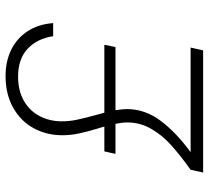

<svg xmlns="http://www.w3.org/2000/svg" viewBox="-50 -700 750 690"><g transform="rotate(-90 325.0 -355.0)"><path d="M230 -272Q230 -290 225 -315H117L126 -355H215Q211 -371 208 -379Q196 -419 190 -448Q184 -477 184 -506Q184 -563 209.5 -609.5Q235 -656 283.5 -683Q332 -710 397 -710Q450 -710 491.5 -689.5Q533 -669 558 -630.5Q583 -592 587 -539H540Q531 -597 494.5 -631Q458 -665 395 -665Q344 -665 307.5 -644Q271 -623 252.5 -587Q234 -551 234 -508Q234 -481 239.5 -454.5Q245 -428 257 -384L265 -355H509L501 -315H274Q278 -287 278 -274Q278 -208 235 -151.5Q192 -95 123 -45H499L489 0H50L60 -45Q113 -83 149 -115.5Q185 -148 207.5 -187.5Q230 -227 230 -272Z"/></g></svg>

Font: Azeret Mono Thin
Style: Italic
Weight: 100
Italic angle: -12°
Designer: Martin Vácha
Foundry: Displaay
Version: Version 1.000; Glyphs 3.0.3, build 3074